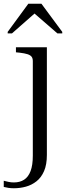

<svg xmlns="http://www.w3.org/2000/svg" viewBox="-62 -768 368 1024"><path d="M113 62V-442Q113 -457 106.5 -465.5Q100 -474 84.5 -479Q69 -484 43 -487L23 -489V-516H188V58Q188 110 173 144.5Q158 179 132.5 199Q107 219 76 227.5Q45 236 12 236Q-3 236 -17 234Q-31 232 -42 229V196Q-31 199 -17 202Q-3 205 12 205Q44 205 66.5 190.5Q89 176 101 144.5Q113 113 113 62ZM159 -748H89L-21 -598V-590H2L136 -708H108L244 -590H270V-598Z"/></svg>

Font: Roboto Serif 120pt Expanded Light
Style: Regular
Weight: 300
Width: 7
Designer: Greg Gazdowicz
Foundry: Commercial Type
Version: Version 1.008